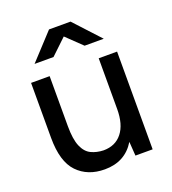

<svg xmlns="http://www.w3.org/2000/svg" viewBox="-133 -812 826 923"><g transform="rotate(-20 280.5 -350.0)"><path d="M149 -244Q149 -177 164.5 -140.5Q180 -104 208 -90.5Q236 -77 271 -76Q332 -76 366 -119Q400 -162 400 -240V-500H494V0H406L401 -72Q350 12 246 12Q159 12 106.5 -42.5Q54 -97 54 -219V-500H149ZM101 -580 223 -712H333L455 -580H357L278 -656L198 -580Z"/></g></svg>

Font: Figtree Medium
Style: Regular
Weight: 500
Designer: Erik Kennedy
Foundry: Erik Kennedy
Version: Version 2.001; ttfautohint (v1.8.4.7-5d5b);gftools[0.9.27]